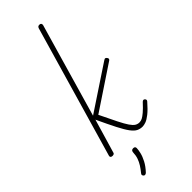

<svg xmlns="http://www.w3.org/2000/svg" viewBox="-402 -1054 1368 1368"><g transform="rotate(-45 282.5 -370.0)"><path d="M64 15Q54 15 49 10Q44 5 46 -3L335 -1000Q338 -1008 342.5 -1011.5Q347 -1015 356 -1015Q366 -1015 370 -1009.5Q374 -1004 373 -995L168 -286L503 -508Q514 -516 520.5 -513.5Q527 -511 530 -505Q535 -501 534.5 -494Q534 -487 528 -483L199 -264Q237 -185 261.5 -136Q286 -87 303.5 -61.5Q321 -36 336 -27Q351 -18 368 -18Q383 -18 397 -25Q411 -32 433 -50.5Q455 -69 489 -106Q497 -113 502.5 -112Q508 -111 512 -107Q517 -102 517.5 -96.5Q518 -91 513 -85Q474 -40 445.5 -17.5Q417 5 397 12Q377 19 363 19Q339 19 319 9Q299 -1 278 -29Q257 -57 229 -111.5Q201 -166 160 -254L85 0Q84 8 78.5 11.5Q73 15 64 15ZM122 271Q116 265 115 259Q114 253 120 246Q139 223 153 201Q167 179 175.5 154.5Q184 130 185 100Q186 89 191.5 84.5Q197 80 206 80Q216 80 220.5 84.5Q225 89 225 97Q225 113 218.5 141Q212 169 195 201.5Q178 234 147 267Q142 272 135 274Q128 276 122 271Z"/></g></svg>

Font: Playwrite AU QLD Thin
Style: Regular
Weight: 250
Designer: Veronika Burian, José Scaglione
Foundry: TypeTogether
Version: Version 1.002